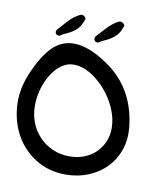

<svg xmlns="http://www.w3.org/2000/svg" viewBox="-69 -611 557 667"><g transform="rotate(10 209.5 -278.0)"><path d="M21.5 -323.2Q49.8 -389.6 82 -421.4Q114.3 -453.1 157.2 -453.1Q209 -453.1 275.4 -408.2Q382.8 -336.9 396.5 -198.2Q400.4 -156.2 387.7 -119.6Q375 -83 349.1 -56.6Q323.2 -30.3 286.6 -15.1Q250 0 206.1 0Q147.5 0 101.6 -28.3Q55.7 -56.6 29.8 -102.5Q3.9 -148.4 0 -206.1Q-3.9 -263.7 21.5 -323.2ZM60.5 -217.8Q60.5 -184.6 71.8 -156.7Q83 -128.9 103 -108.4Q123 -87.9 149.9 -76.2Q176.8 -64.5 209 -64.5Q237.3 -64.5 260.7 -73.7Q284.2 -83 300.8 -99.1Q317.4 -115.2 327.1 -137.2Q336.9 -159.2 336.9 -185.5Q336.9 -220.7 321.3 -255.9Q305.7 -291 281.2 -318.8Q256.8 -346.7 226.6 -364.3Q196.3 -381.8 167 -380.9Q146.5 -380.9 127 -367.2Q107.4 -353.5 92.8 -330.6Q78.1 -307.6 69.3 -278.3Q60.5 -249 60.5 -217.8ZM314.5 -550.8Q319.3 -545.9 317.4 -541.5Q315.4 -537.1 313.5 -532.2Q307.6 -517.6 299.3 -508.8Q291 -500 280.8 -493.7Q270.5 -487.3 259.3 -482.4Q248 -477.5 238.3 -470.7Q227.5 -470.7 225.6 -476.6Q221.7 -482.4 226.6 -491.2Q243.2 -508.8 259.3 -526.4Q275.4 -543.9 295.9 -554.7Q305.7 -559.6 314.5 -550.8ZM177.7 -550.8Q182.6 -545.9 180.7 -541.5Q178.7 -537.1 176.8 -532.2Q170.9 -517.6 162.6 -508.8Q154.3 -500 144 -493.7Q133.8 -487.3 122.6 -482.4Q111.3 -477.5 101.6 -470.7Q92.8 -470.7 88.9 -476.6Q85 -484.4 90.8 -491.2Q106.4 -508.8 122.6 -526.4Q138.7 -543.9 160.2 -554.7Q169.9 -559.6 177.7 -550.8Z"/></g></svg>

Font: Scriphy
Style: Regular
Weight: 400
Designer: Ala M. Lockhart
Foundry: Ala M. Lockhart
Version: Version 1.0 2021